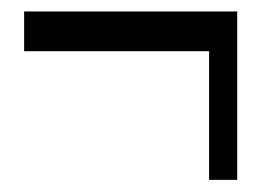

<svg xmlns="http://www.w3.org/2000/svg" viewBox="-20 -444 451 330"><path d="M21.5 -356V-424.3H387.7V-134.8H339.4V-380.9L353.5 -356Z"/></svg>

Font: Scarab Serif
Style: Regular
Weight: 400
Designer: John Roberts
Foundry: Scarab
Version: 1.0